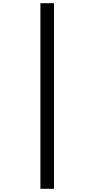

<svg xmlns="http://www.w3.org/2000/svg" viewBox="-20 -813 591 1202"><path d="M233 -793H318V369H233Z"/></svg>

Font: Noto Sans Kannada ExtraCondensed Medium
Style: Regular
Weight: 500
Width: 2
Designer: Jelle Bosma - Monotype Design Team
Foundry: Monotype Imaging Inc.
Version: Version 2.005; ttfautohint (v1.8.4.7-5d5b)